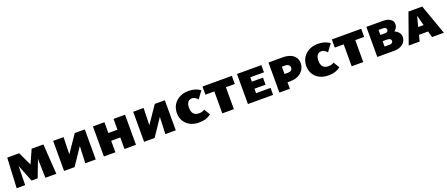

<svg xmlns="http://www.w3.org/2000/svg" viewBox="95 -1655 6603 2838"><g transform="rotate(-20 3396.5 -236.5)"><path d="M511 0 501 -384 542 -402 401 -31H305L145 -435L198 -473H271L405 -187H339L467 -473H652L683 0ZM59 0 83 -473H202L193 0Z M914 0 920 -143 1145 -473H1225V-379L970 0ZM805 0V-473H969L956 0ZM1139 0 1158 -473H1303V0Z M1755 0V-473H1936V0ZM1431 0V-473H1612V0ZM1503 -181V-303H1862V-181Z M2173 0 2179 -143 2404 -473H2484V-379L2229 0ZM2064 0V-473H2228L2215 0ZM2398 0 2417 -473H2562V0Z M2929 10Q2848 10 2788.5 -21Q2729 -52 2696.5 -106.5Q2664 -161 2664 -232Q2664 -305 2698 -361.5Q2732 -418 2793.5 -450.5Q2855 -483 2936 -483Q2993 -483 3040 -468Q3087 -453 3120 -426L3036 -313Q3014 -339 2992.5 -351Q2971 -363 2946 -363Q2919 -363 2899.5 -349.5Q2880 -336 2869.5 -309.5Q2859 -283 2859 -245Q2859 -205 2871.5 -176.5Q2884 -148 2909.5 -133Q2935 -118 2975 -118Q3001 -118 3023 -125Q3045 -132 3061 -143L3118 -48Q3084 -21 3036 -5.5Q2988 10 2929 10Z M3294 0V-473H3476V0ZM3154 -345V-473H3616V-345Z M3697 0V-473H3865V0ZM3763 0V-110H4093V0ZM3763 -180V-291H4040V-180ZM3763 -360V-473H4080V-360Z M4192 0V-473H4413Q4487 -473 4536.5 -451.5Q4586 -430 4611.5 -391.5Q4637 -353 4637 -302Q4637 -250 4609.5 -204Q4582 -158 4528.5 -130Q4475 -102 4398 -102H4280V-232H4408Q4443 -232 4462.5 -247.5Q4482 -263 4482 -290Q4482 -315 4463 -331Q4444 -347 4407 -347H4357V0Z M4964 10Q4883 10 4823.5 -21Q4764 -52 4731.5 -106.5Q4699 -161 4699 -232Q4699 -305 4733 -361.5Q4767 -418 4828.5 -450.5Q4890 -483 4971 -483Q5028 -483 5075 -468Q5122 -453 5155 -426L5071 -313Q5049 -339 5027.5 -351Q5006 -363 4981 -363Q4954 -363 4934.5 -349.5Q4915 -336 4904.5 -309.5Q4894 -283 4894 -245Q4894 -205 4906.5 -176.5Q4919 -148 4944.5 -133Q4970 -118 5010 -118Q5036 -118 5058 -125Q5080 -132 5096 -143L5153 -48Q5119 -21 5071 -5.5Q5023 10 4964 10Z M5329 0V-473H5511V0ZM5189 -345V-473H5651V-345Z M5732 0V-473H5995Q6066 -473 6108 -443.5Q6150 -414 6150 -365Q6150 -329 6127 -297.5Q6104 -266 6068.5 -246.5Q6033 -227 5994 -227L6001 -285Q6052 -285 6094 -269Q6136 -253 6161.5 -222.5Q6187 -192 6187 -149Q6187 -110 6164.5 -75.5Q6142 -41 6099.5 -20.5Q6057 0 5994 0ZM5886 -108H5966Q5991 -108 6004.5 -119.5Q6018 -131 6018 -150Q6018 -169 6003 -180.5Q5988 -192 5956 -192H5863V-290H5965Q5984 -290 5996.5 -301Q6009 -312 6009 -329Q6009 -344 5997 -356.5Q5985 -369 5961 -369H5886Z M6226 0 6394 -473H6611L6779 0H6593L6475 -438H6510L6398 0ZM6337 -97 6378 -209H6614L6663 -97Z"/></g></svg>

Font: Ysabeau SC Black
Style: Regular
Weight: 900
Designer: Christian Thalmann (Catharsis Fonts)
Version: Version 2.001;gftools[0.9.30]; featfreeze: smcp